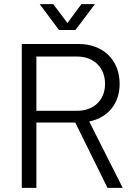

<svg xmlns="http://www.w3.org/2000/svg" viewBox="-20 -914 655 934"><path d="M347 -768 442 -894H376L308 -802L239 -894H173L267 -768ZM503 0H577L414 -323C504 -341 562 -409 562 -506C562 -622 482 -700 363 -700H86V0H157V-318H346ZM157 -639H355C436 -639 491 -586 491 -506C491 -427 436 -375 355 -375H157Z"/></svg>

Font: Arthouse Owned
Style: Regular
Weight: 400
Designer: Jeremy Tribby
Foundry: Tribby Type
Version: Version 1.000;PS 001.000;hotconv 1.0.88;makeotf.lib2.5.64775